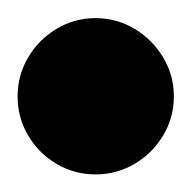

<svg xmlns="http://www.w3.org/2000/svg" viewBox="-57 -718 215 215"><path d="M-37.3 -610Q-37.3 -586.3 -25.5 -566.3Q-13.7 -546.3 6.3 -534.5Q26.3 -522.7 50 -522.7Q73.7 -522.7 93.7 -534.5Q113.7 -546.3 125.7 -566.3Q137.7 -586.3 137.7 -610Q137.7 -633.7 125.7 -653.7Q113.7 -673.7 93.7 -685.7Q73.7 -697.7 50 -697.7Q26.3 -697.7 6.3 -685.7Q-13.7 -673.7 -25.5 -653.7Q-37.3 -633.7 -37.3 -610Z"/></svg>

Font: Linefont Thin
Style: Regular
Weight: 100
Monospace: yes
Version: Version 3.002;gftools[0.9.33]